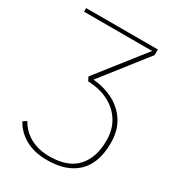

<svg xmlns="http://www.w3.org/2000/svg" viewBox="-209 -770 1024 1127"><g transform="rotate(30 303.5 -206.0)"><path d="M286.1 237.8Q199.2 237.8 138.9 204.1Q78.6 170.4 47.4 112.8L71.8 96.7Q102.1 151.4 157 181.6Q211.9 211.9 287.1 211.9Q411.1 211.9 471.4 146Q531.7 80.1 531.7 -35.2Q531.7 -109.9 497.8 -164.6Q463.9 -219.2 403.8 -250Q343.8 -280.8 265.1 -283.2L251.5 -309.1L500.5 -625.5H39.1V-649.9H525.4V-611.8L286.6 -307.6Q363.8 -301.3 426 -268.3Q488.3 -235.4 524.7 -177Q561 -118.7 561 -35.2Q561 99.6 489.5 168.7Q418 237.8 286.1 237.8Z"/></g></svg>

Font: Estedad-FD Thin
Style: Regular
Weight: 100
Designer: Amin Abedi
Version: Version 7.3